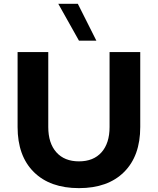

<svg xmlns="http://www.w3.org/2000/svg" viewBox="-20 -972 824 1002"><path d="M711.9 -309.1Q711.9 -158.2 627.4 -74.2Q543 9.8 392.1 9.8Q241.2 9.8 156.5 -74.2Q71.8 -158.2 71.8 -309.1V-700.2H231.9V-309.1Q231.9 -224.6 274.2 -177.2Q316.4 -129.9 392.1 -129.9Q467.8 -129.9 509.8 -177.2Q551.8 -224.6 551.8 -309.1V-700.2H711.9ZM392.1 -759.8 284.2 -952.1H386.2L482.9 -759.8Z"/></svg>

Font: Gully
Style: Bold
Weight: 700
Designer: jaikishan Patel
Foundry: MagicType
Version: Version 1.000;Glyphs 3.2 (3242)